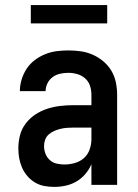

<svg xmlns="http://www.w3.org/2000/svg" viewBox="-20 -726 540 754"><path d="M193 8Q174 8 154.5 4.5Q135 1 118 -9Q101 -19 88 -34Q75 -49 67 -67Q59 -85 55.5 -104Q52 -123 52 -143Q52 -169 58.5 -194.5Q65 -220 81 -241Q97 -262 119 -276.5Q141 -291 166 -299Q191 -307 217 -310Q243 -313 269 -313H339V-354Q339 -372 333.5 -389Q328 -406 314.5 -418Q301 -430 283.5 -435Q266 -440 249 -440Q232 -440 216 -436.5Q200 -433 187 -423.5Q174 -414 166.5 -399Q159 -384 159 -368H58Q58 -391 65 -414Q72 -437 85 -456.5Q98 -476 116.5 -490Q135 -504 157 -513Q179 -522 202 -525Q225 -528 249 -528Q273 -528 297.5 -524.5Q322 -521 344.5 -511Q367 -501 386 -485Q405 -469 417.5 -448Q430 -427 435 -402.5Q440 -378 440 -354V0H339V-81Q330 -60 315 -42.5Q300 -25 280.5 -13.5Q261 -2 238.5 3Q216 8 193 8ZM233 -80Q254 -80 274.5 -86Q295 -92 310 -105.5Q325 -119 332 -139Q339 -159 339 -180V-225H269Q256 -225 243 -224Q230 -223 217.5 -220Q205 -217 193.5 -212Q182 -207 172 -198.5Q162 -190 157.5 -178Q153 -166 153 -153Q153 -137 158.5 -122.5Q164 -108 175.5 -97.5Q187 -87 202.5 -83.5Q218 -80 233 -80ZM101 -634V-706H401V-634Z"/></svg>

Font: Iosevka Custom Semibold
Style: Regular
Weight: 600
Designer: Belleve Invis
Foundry: Belleve Invis
Version: Version 27.0.2; ttfautohint (v1.8.4)